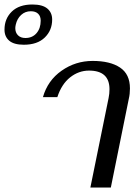

<svg xmlns="http://www.w3.org/2000/svg" viewBox="-138 -834 610 854"><path d="M-118 -702Q-118 -751 -85.5 -782.5Q-53 -814 6 -814Q51 -814 72.5 -796Q94 -778 94 -747Q94 -699 61 -667Q28 -635 -32 -635Q-76 -635 -97 -653Q-118 -671 -118 -702ZM43 -742Q43 -762 31.5 -773Q20 -784 -1 -784Q-26 -784 -44 -767.5Q-62 -751 -68 -724Q-70 -714 -70 -709Q-70 -689 -58 -677Q-46 -665 -25 -665Q6 -665 24.5 -686.5Q43 -708 43 -742ZM345 -398Q349 -417 349 -437Q349 -520 258 -520Q212 -520 174 -490Q136 -460 117 -402H53Q74 -476 136 -519.5Q198 -563 274 -563Q352 -563 396 -533.5Q440 -504 440 -441Q440 -416 435 -395L355 0H264Z"/></svg>

Font: Taviraj
Style: Italic
Weight: 400
Italic angle: -12°
Designer: Katatrad Team
Foundry: CadsonDemak
Version: Version 1.001